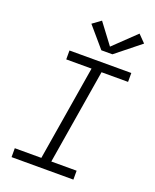

<svg xmlns="http://www.w3.org/2000/svg" viewBox="-175 -1078 950 1176"><g transform="rotate(20 300.0 -489.5)"><path d="M48 0V-58H221L323 -677H158V-735H561V-677H388L286 -58H451V0ZM341 -803 228 -935 283 -975 383 -842 526 -979 573 -931 413 -803Z"/></g></svg>

Font: Iosevka SS04 Lt Ex Obl
Style: Regular
Weight: 300
Width: 7
Italic angle: -9°
Monospace: yes
Designer: Belleve Invis
Foundry: Belleve Invis
Version: Version 19.0.0; ttfautohint (v1.8.4)